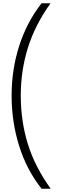

<svg xmlns="http://www.w3.org/2000/svg" viewBox="-20 -793 372 1174"><path d="M51 -209Q51 -367 97 -511.5Q143 -656 234 -773H289Q194 -640 150.5 -500.5Q107 -361 107 -208Q107 -53 150 86.5Q193 226 290 361H234Q142 244 96.5 97.5Q51 -49 51 -209Z"/></svg>

Font: Noto Sans Telugu Condensed Light
Style: Regular
Weight: 300
Width: 3
Designer: Jelle Bosma - Monotype Design Team
Foundry: Monotype Imaging Inc.
Version: Version 2.005; ttfautohint (v1.8.4.7-5d5b)